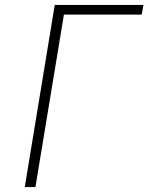

<svg xmlns="http://www.w3.org/2000/svg" viewBox="-20 -755 616 775"><path d="M80 0H123L238 -696H552L559 -735H201Z"/></svg>

Font: Iosevka Sparkle Extralight
Style: Italic
Weight: 200
Italic angle: -9°
Designer: Belleve Invis
Foundry: Belleve Invis
Version: Version 4.5.0; ttfautohint (v1.8.3)